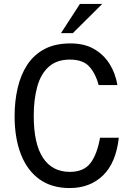

<svg xmlns="http://www.w3.org/2000/svg" viewBox="-20 -935 658 973"><path d="M575 -504H480Q465 -561 433 -597Q401 -633 334 -633Q268 -633 227.5 -597Q187 -561 169 -496.5Q151 -432 151 -348Q151 -206 198 -135Q245 -64 334 -64Q404 -64 438 -108Q472 -152 487 -237H582Q568 -110 502 -46Q436 18 333 18Q242 18 180 -26.5Q118 -71 86 -153Q54 -235 54 -347Q54 -422 69.5 -489Q85 -556 118 -606.5Q151 -657 205 -686Q259 -715 337 -715Q407 -715 456 -687Q505 -659 535 -611.5Q565 -564 575 -504ZM289 -767 385 -915H498L349 -767Z"/></svg>

Font: Fragment Mono
Style: Regular
Weight: 400
Monospace: yes
Designer: Wei Huang based on Nimbus Sans by URW Studio, based on Helvetica by Max Miedinger.
Foundry: Wei Huang
Version: Version 1.021; ttfautohint (v1.8.4.7-5d5b)